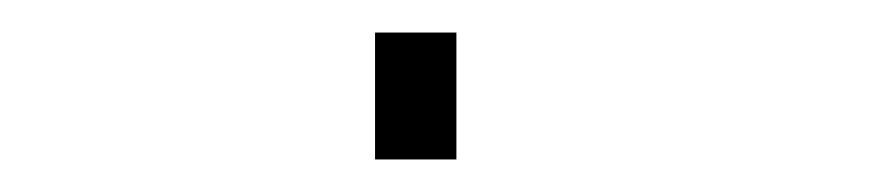

<svg xmlns="http://www.w3.org/2000/svg" viewBox="-20 -98 540 118"><path d="M210.5 -78H260.5V0H210.5Z"/></svg>

Font: Trispace Thin Thin
Style: Regular
Weight: 250
Version: Version 1.210